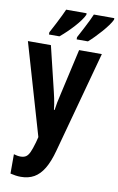

<svg xmlns="http://www.w3.org/2000/svg" viewBox="-107 -823 690 1120"><g transform="rotate(10 238.0 -263.0)"><path d="M2.9 -546.9H139.2L203.1 -282.2Q207.5 -264.2 211.4 -245.8Q215.3 -227.5 218 -210.4Q220.7 -193.4 222.2 -178.2H226.1Q228.5 -198.2 233.4 -223.4Q238.3 -248.5 246.1 -280.8L306.2 -546.9H440.9L277.8 53.2Q259.8 120.6 235.1 161.6Q210.4 202.6 177.2 221.4Q144 240.2 99.1 240.2Q82.5 240.2 67.4 237.8Q52.2 235.4 37.1 231.9V117.2Q46.9 120.1 56.9 122.1Q66.9 124 76.2 124Q96.2 124 108.6 116.2Q121.1 108.4 130.9 87.4Q140.6 66.4 151.9 26.9L160.2 -5.9ZM476.1 -766.1V-756.8Q469.2 -741.7 454.6 -721.7Q439.9 -701.7 421.4 -680.4Q402.8 -659.2 383.5 -639.6Q364.3 -620.1 348.1 -606H281.2V-619.1Q297.9 -649.9 312.5 -678.2Q327.1 -706.5 338.4 -729.5Q349.6 -752.4 355 -766.1ZM312 -766.1V-756.8Q304.7 -740.7 290.5 -721.4Q276.4 -702.1 258.1 -681.9Q239.7 -661.6 219.5 -642.1Q199.2 -622.6 179.2 -606H117.2V-619.1Q134.3 -650.9 148.9 -679.2Q163.6 -707.5 174.3 -730Q185.1 -752.4 190.9 -766.1Z"/></g></svg>

Font: Open Sans Condensed
Style: Regular
Weight: 400
Width: 3
Designer: Monotype Design Team
Foundry: Monotype Imaging Inc.
Version: Version 3.000